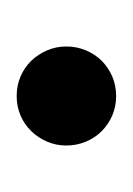

<svg xmlns="http://www.w3.org/2000/svg" viewBox="15 -454 158 228"><g transform="rotate(90 94.0 -340.0)"><path d="M152.8 -339.8Q152.8 -327.6 148.2 -316.9Q143.6 -306.2 135.7 -298.1Q127.9 -290 117.2 -285.4Q106.4 -280.8 94.2 -280.8Q81.5 -280.8 70.8 -285.4Q60.1 -290 52.2 -298.1Q44.4 -306.2 39.8 -316.9Q35.2 -327.6 35.2 -339.8Q35.2 -352.1 39.8 -363Q44.4 -374 52.2 -381.8Q60.1 -389.6 70.8 -394.3Q81.5 -398.9 94.2 -398.9Q106.4 -398.9 117.2 -394.3Q127.9 -389.6 135.7 -381.8Q143.6 -374 148.2 -363Q152.8 -352.1 152.8 -339.8Z"/></g></svg>

Font: Charis SIL
Style: Bold Italic
Weight: 700
Italic angle: -11°
Foundry: SIL International
Version: Version 4.112